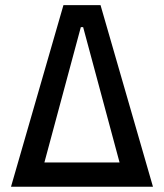

<svg xmlns="http://www.w3.org/2000/svg" viewBox="-20 -713 626 733"><path d="M22 0 222.2 -693.4H363.8L564 0H461.4L297.4 -609.4H288.6L124.5 0ZM85.4 0V-92.8H495.6V0Z"/></svg>

Font: Cascadia Mono
Style: Regular
Weight: 400
Monospace: yes
Designer: Aaron Bell
Foundry: Saja Typeworks
Version: Version 2404.023